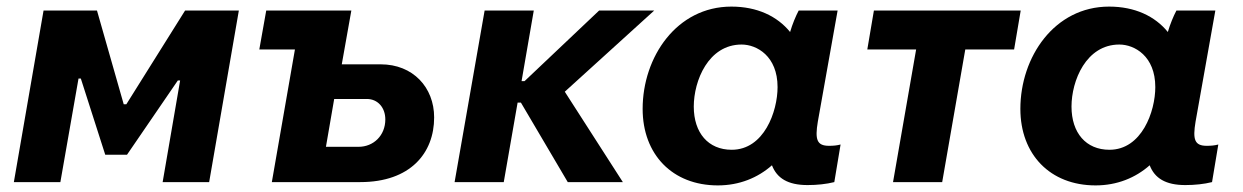

<svg xmlns="http://www.w3.org/2000/svg" viewBox="-20 -552 3767 582"><path d="M22 0H163L218 -314H225L299 -83H365L519 -308H526L473 0H614L704 -520H541L363 -236H355L274 -520H112Z M804 0H1072C1224 0 1296 -88 1296 -196C1296 -287 1232 -357 1134 -357H1016L1045 -520H787L766 -402H874ZM968 -107 993 -252H1092C1125 -252 1148 -226 1148 -190C1148 -141 1112 -107 1067 -107Z M1358 0H1507L1549 -241H1559L1701 0H1868L1692 -274L1963 -520H1796L1570 -306H1561L1598 -520H1449Z M2428 9C2457 9 2485 6 2509 0L2528 -114C2517 -111 2506 -110 2493 -110C2456 -110 2450 -129 2459 -183L2519 -520H2401C2392 -503 2382 -479 2375 -455C2336 -503 2275 -532 2197 -532C2031 -532 1928 -379 1928 -222C1928 -84 2018 10 2156 10C2221 10 2277 -13 2320 -51C2335 -12 2368 9 2428 9ZM2228 -417C2274 -417 2337 -382 2337 -288C2337 -214 2296 -98 2198 -98C2127 -98 2083 -149 2083 -229C2083 -307 2127 -417 2228 -417Z M2609 -402H2757L2687 0H2836L2906 -402H3054L3074 -520H2629Z M3573 9C3602 9 3630 6 3654 0L3673 -114C3662 -111 3651 -110 3638 -110C3601 -110 3595 -129 3604 -183L3664 -520H3546C3537 -503 3527 -479 3520 -455C3481 -503 3420 -532 3342 -532C3176 -532 3073 -379 3073 -222C3073 -84 3163 10 3301 10C3366 10 3422 -13 3465 -51C3480 -12 3513 9 3573 9ZM3373 -417C3419 -417 3482 -382 3482 -288C3482 -214 3441 -98 3343 -98C3272 -98 3228 -149 3228 -229C3228 -307 3272 -417 3373 -417Z"/></svg>

Font: Fixel Display
Style: Bold Italic
Weight: 700
Italic angle: -10°
Designer: AlfaBravo + MacPaw
Foundry: Kyrylo Tkachov, Marchela Mozhyna, Serhii Makarenko, Maria Weinstein, Zakhar Kryvoshyya
Version: Version 1.210;Glyphs 3.2 (3217)